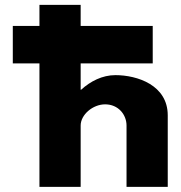

<svg xmlns="http://www.w3.org/2000/svg" viewBox="-20 -752 725 771"><path d="M138.4 -647.9H31.4V-497.5H138.4V-1.5H303.9V-248C303.9 -291.3 352.6 -333 402.1 -333C455.4 -333 488.1 -291.3 488.1 -248V-1.5H653.6V-288.8C653.6 -410.3 531.1 -450.3 443.2 -450.3C390.9 -450.3 343.2 -425.7 305.8 -391.7H303.9V-497.5H593.3V-647.9H303.9V-732.5H138.4Z"/></svg>

Font: Hussar
Style: BdWide
Weight: 700
Foundry: Cannot Into Space Fonts
Version: Version 2.00